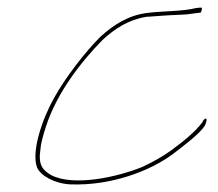

<svg xmlns="http://www.w3.org/2000/svg" viewBox="-20 -464 572 504"><path d="M86 -71C87 -87 93 -108 100 -130C129 -221 194 -303 249 -359C282 -389 316 -412 365 -420H368C382 -421 397 -422 409 -423C435 -425 470 -425 483 -428H484C495 -430 503 -430 507 -431C512 -442 510 -444 508 -444C506 -444 501 -444 496 -443H495C462 -434 403 -435 366 -430C318 -424 279 -400 243 -367C203 -327 152 -261 122 -207C91 -152 62 -67 77 -25C86 -3 123 18 165 20C273 24 375 -16 433 -59C463 -82 502 -111 517 -133C522 -143 523 -150 522 -152H521L520 -153C519 -153 514 -150 512 -145V-144C492 -117 460 -92 429 -69C408 -54 384 -40 354 -26C288 1 174 26 115 -4C92 -17 80 -31 86 -71ZM368 -422Z"/></svg>

Font: Stray Cat
Style: HlExtObl
Weight: 100
Version: Version 1.0